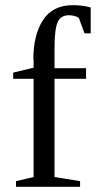

<svg xmlns="http://www.w3.org/2000/svg" viewBox="-20 -723 373 743"><path d="M110 -493 109 -492Q109 -588 146.5 -645.5Q184 -703 262 -703Q300 -703 331 -694V-594H307L285 -654Q269 -664 246 -664Q215 -664 203 -637Q191 -610 191 -535V-459H313V-418H191V-38L290 -22V0H42V-22L110 -38V-418H31V-442L110 -461Z"/></svg>

Font: Libra Serif Modern
Style: Regular
Weight: 400
Designer: Stefan Peev, Context Ltd
Foundry: Stefan Peev, Context Ltd
Version: Version 1.000